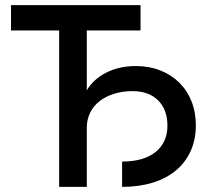

<svg xmlns="http://www.w3.org/2000/svg" viewBox="-20 -730 825 750"><path d="M211 0V-611H23V-710H529V-611H319V-377Q344 -420 394.5 -446Q445 -472 511 -472Q563 -472 606 -455Q649 -438 680 -407.5Q711 -377 728 -334.5Q745 -292 745 -240Q745 -185 725 -140.5Q705 -96 667.5 -64.5Q630 -33 576.5 -16.5Q523 0 457 0V-99Q542 -99 588 -136.5Q634 -174 634 -239Q634 -302 597.5 -338Q561 -374 498 -374Q458 -374 425 -363.5Q392 -353 368.5 -334.5Q345 -316 332 -289.5Q319 -263 319 -231V0Z"/></svg>

Font: Geist Med
Style: Regular
Weight: 400
Designer: Basement.studio, Andrés Briganti, Mateo Zaragoza
Foundry: Basement.studio, Vercel, Andrés Briganti, Guido Ferreyra, Mateo Zaragoza
Version: Version 1.401